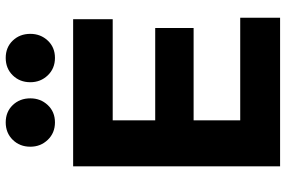

<svg xmlns="http://www.w3.org/2000/svg" viewBox="-180 -796 976 655"><g transform="rotate(-90 307.5 -468.0)"><path d="M68 0V-706H225V0ZM188 0V-136H575V0ZM188 -295V-426H540V-295ZM188 -571V-706H570V-571ZM218 -768Q182 -768 158.5 -792.5Q135 -817 135 -852Q135 -888 158.5 -912Q182 -936 218 -936Q254 -936 277 -912Q300 -888 300 -852Q300 -817 277 -792.5Q254 -768 218 -768ZM438 -768Q402 -768 378.5 -792.5Q355 -817 355 -852Q355 -888 378.5 -912Q402 -936 438 -936Q474 -936 497 -912Q520 -888 520 -852Q520 -817 497 -792.5Q474 -768 438 -768Z"/></g></svg>

Font: Outfit Thin
Style: Bold
Weight: 700
Version: Version 1.100;gftools[0.9.27]